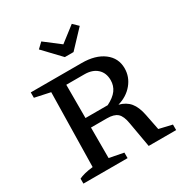

<svg xmlns="http://www.w3.org/2000/svg" viewBox="-204 -1055 1143 1205"><g transform="rotate(-30 367.0 -452.5)"><path d="M629 -62 723 -40V0H524L492 -182Q483 -238 459 -259.5Q435 -281 384 -281H217V-350H429Q479 -375 501.5 -406Q524 -437 524 -477Q524 -530 490.5 -560.5Q457 -591 399 -591H268V-60L371 -40V0H51V-36Q67 -44 92 -50.5Q117 -57 153 -61L163 -598L51 -622V-661H420Q519 -661 578 -616.5Q637 -572 637 -498Q637 -436 596.5 -387Q556 -338 489 -319Q539 -306 566.5 -272.5Q594 -239 606 -178ZM347 -746 230 -869 268 -905 379 -820 489 -905 526 -869 410 -746Z"/></g></svg>

Font: Piazzolla Thin SemiBold
Style: Regular
Weight: 600
Version: Version 2.005